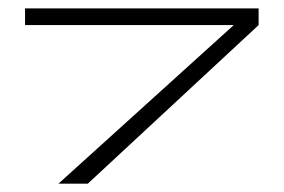

<svg xmlns="http://www.w3.org/2000/svg" viewBox="-20 -440 680 460"><path d="M40 -419.9Q179.7 -419.9 599.6 -419.9Q599.6 -410.2 599.6 -379.9Q497.1 -285.2 190.4 0Q172.9 0 120.1 0Q224.6 -94.7 540 -379.9Q415 -379.9 40 -379.9Q40 -389.6 40 -419.9Z"/></svg>

Font: Cataluna 
Style: Lite
Weight: 400
Version: Version 1.0